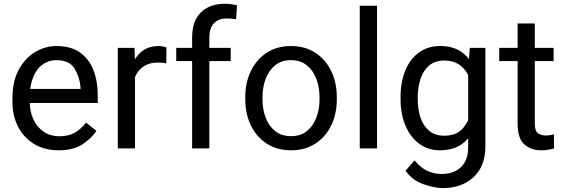

<svg xmlns="http://www.w3.org/2000/svg" viewBox="-20 -780 2966 1009"><path d="M288.1 9.8Q214.4 9.8 159.9 -22.9Q105.5 -55.7 75.4 -113.3Q45.4 -170.9 45.4 -245.6V-266.1Q45.4 -352.5 78.4 -413.3Q111.3 -474.1 164.1 -506.1Q216.8 -538.1 276.4 -538.1Q352.1 -538.1 400.1 -504.2Q448.2 -470.2 470.9 -411.9Q493.7 -353.5 493.7 -279.3V-238.8H99.1V-312.5H403.3V-319.3Q399.9 -372.1 372.8 -418Q345.7 -463.9 276.4 -463.9Q235.4 -463.9 203.6 -440.9Q171.9 -418 154.1 -373.8Q136.2 -329.6 136.2 -266.1V-245.6Q136.2 -195.3 154.8 -154.3Q173.3 -113.3 208.5 -88.6Q243.7 -64 293 -64Q340.8 -64 374 -83.5Q407.2 -103 432.1 -135.7L486.8 -92.3Q460.9 -53.2 413.6 -21.7Q366.2 9.8 288.1 9.8Z M689.5 -445.3V0H599.1V-528.3H687ZM854.5 -531.2 854 -447.3Q842.8 -449.2 832.8 -450.2Q822.8 -451.2 810.1 -451.2Q768.1 -451.2 739.5 -434.1Q710.9 -417 695.3 -387.2Q679.7 -357.4 675.8 -319.3L650.4 -304.7Q650.4 -368.2 667.5 -421.1Q684.6 -474.1 720.9 -506.1Q757.3 -538.1 814.5 -538.1Q824.2 -538.1 836.9 -535.6Q849.6 -533.2 854.5 -531.2Z M1080.1 0H989.7V-584Q989.7 -669.4 1035.9 -714.8Q1082 -760.3 1163.1 -760.3Q1178.2 -760.3 1194.3 -758.1Q1210.4 -755.9 1225.6 -752.4L1220.7 -678.7Q1210.4 -680.7 1197.5 -681.9Q1184.6 -683.1 1171.9 -683.1Q1128.4 -683.1 1104.2 -657.5Q1080.1 -631.8 1080.1 -584ZM1192.4 -528.3V-459H906.2V-528.3Z M1269 -258.3V-269.5Q1269 -345.7 1298.3 -406.5Q1327.6 -467.3 1381.3 -502.7Q1435.1 -538.1 1508.8 -538.1Q1583.5 -538.1 1637.5 -502.7Q1691.4 -467.3 1720.7 -406.5Q1750 -345.7 1750 -269.5V-258.3Q1750 -181.6 1720.7 -121.1Q1691.4 -60.5 1637.5 -25.4Q1583.5 9.8 1509.8 9.8Q1435.5 9.8 1381.6 -25.4Q1327.6 -60.5 1298.3 -121.1Q1269 -181.6 1269 -258.3ZM1359.4 -269.5V-258.3Q1359.4 -206.1 1376 -161.9Q1392.6 -117.7 1426 -91.1Q1459.5 -64.5 1509.8 -64.5Q1559.1 -64.5 1592.5 -91.1Q1626 -117.7 1642.6 -161.9Q1659.2 -206.1 1659.2 -258.3V-269.5Q1659.2 -321.3 1642.3 -365.5Q1625.5 -409.7 1592.3 -436.8Q1559.1 -463.9 1508.8 -463.9Q1459 -463.9 1425.8 -436.8Q1392.6 -409.7 1376 -365.5Q1359.4 -321.3 1359.4 -269.5Z M1961.4 -750V0H1870.6V-750Z M2448.7 -528.3H2530.8V-11.2Q2530.8 93.8 2468.3 151.1Q2405.8 208.5 2307.1 208.5Q2266.1 208.5 2206.5 188.5Q2147 168.5 2111.3 116.7L2158.7 63Q2191.9 103.5 2228 118.9Q2264.2 134.3 2300.3 134.3Q2364.3 134.3 2402.3 98.4Q2440.4 62.5 2440.4 -6.8V-412.1ZM2085 -258.3V-268.6Q2085 -349.1 2110.1 -409.9Q2135.3 -470.7 2182.1 -504.4Q2229 -538.1 2293.5 -538.1Q2359.9 -538.1 2404.3 -507.6Q2448.7 -477.1 2473.6 -420.7Q2498.5 -364.3 2506.3 -286.1V-241.2Q2499 -164.1 2474.1 -107.7Q2449.2 -51.3 2404.3 -20.8Q2359.4 9.8 2292.5 9.8Q2229 9.8 2182.4 -25.1Q2135.7 -60.1 2110.4 -120.6Q2085 -181.2 2085 -258.3ZM2175.3 -268.6V-258.3Q2175.3 -206.1 2189.7 -162.4Q2204.1 -118.7 2234.9 -92.8Q2265.6 -66.9 2314.5 -66.9Q2381.8 -66.9 2414.8 -108.2Q2447.8 -149.4 2462.4 -204.1V-321.8Q2455.1 -357.4 2438 -389.6Q2420.9 -421.9 2390.9 -441.9Q2360.8 -461.9 2315.4 -461.9Q2266.1 -461.9 2235.1 -435.5Q2204.1 -409.2 2189.7 -365.2Q2175.3 -321.3 2175.3 -268.6Z M2889.2 -528.3V-459H2603.5V-528.3ZM2700.2 -656.7H2790.5V-130.9Q2790.5 -90.3 2808.1 -79.1Q2825.7 -67.9 2848.6 -67.9Q2859.9 -67.9 2872.3 -70.1Q2884.8 -72.3 2891.1 -73.7L2891.6 0Q2880.9 3.4 2863.5 6.6Q2846.2 9.8 2821.8 9.8Q2771.5 9.8 2735.8 -21Q2700.2 -51.8 2700.2 -131.3Z"/></svg>

Font: RobotoDEMO
Style: Regular
Weight: 400
Designer: Christian Robertson
Foundry: Google
Version: Version 2.136